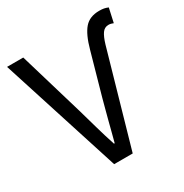

<svg xmlns="http://www.w3.org/2000/svg" viewBox="-157 -791 874 914"><g transform="rotate(-30 280.5 -334.0)"><path d="M210 0 0 -656H89L194 -302Q211 -243 225 -193Q239 -143 258 -85H262Q270 -114 276.5 -140.5Q283 -167 290 -193Q297 -219 304 -246Q311 -273 319 -302L383 -529Q403 -602 431.5 -635Q460 -668 513 -668Q528 -668 538.5 -666Q549 -664 561 -659L544 -582Q539 -584 532.5 -586Q526 -588 518 -588Q496 -588 483 -569.5Q470 -551 459 -514L312 0Z"/></g></svg>

Font: Processing Sans Pro
Style: Regular
Weight: 400
Designer: Paul D. Hunt
Foundry: Adobe Systems Incorporated
Version: Version 2.020;PS 2.000;hotconv 1.0.86;makeotf.lib2.5.63406